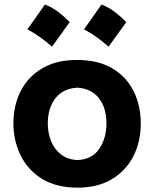

<svg xmlns="http://www.w3.org/2000/svg" viewBox="-20 -839 700 873"><path d="M333.5 14.2Q234.4 14.2 169.4 -26.9Q104.5 -67.9 72.8 -134.5Q41 -201.2 41 -277.8Q41 -360.4 74.5 -425.5Q107.9 -490.7 172.4 -528.6Q236.8 -566.4 330.1 -566.4Q426.3 -566.4 490.7 -528.1Q555.2 -489.7 587.6 -424.3Q620.1 -358.9 620.1 -277.8Q620.1 -194.8 586.4 -128.7Q552.7 -62.5 488.5 -24.2Q424.3 14.2 333.5 14.2ZM332.5 -111.3Q398.9 -114.3 431.4 -162.4Q463.9 -210.4 463.9 -277.8Q463.9 -349.1 429.9 -392.3Q396 -435.5 332.5 -440.4Q266.1 -437 231.7 -391.8Q197.3 -346.7 197.3 -277.8Q197.3 -234.4 212.4 -197Q227.5 -159.7 257.6 -136.5Q287.6 -113.3 332.5 -111.3ZM441.5 -818.5Q471.6 -807.2 499.8 -786.3Q528 -765.3 554.3 -738.5Q514 -682.1 473.7 -626.8Q449 -648.8 421.4 -668.7Q393.7 -688.5 362 -705.7Q382.4 -734.7 402.3 -762.6Q422.2 -790.6 441.5 -818.5ZM184.2 -818.5Q214.3 -807.2 242.5 -786.3Q270.6 -765.3 297 -738.5Q256.7 -682.1 216.4 -626.8Q191.7 -648.8 164 -668.7Q136.4 -688.5 104.7 -705.7Q125.1 -734.7 145 -762.6Q164.8 -790.6 184.2 -818.5Z"/></svg>

Font: Pinar-DS2-FD Bold
Style: Regular
Weight: 700
Designer: Amin Abedi
Version: Version 3.000